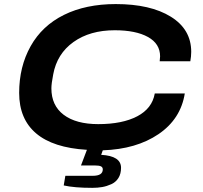

<svg xmlns="http://www.w3.org/2000/svg" viewBox="-20 -719 986 934"><path d="M429.2 194.8Q341.3 194.8 290 183.1L297.9 136.2H431.2Q480 136.2 480 105Q480 94.7 471.2 90.3Q462.4 85.9 441.9 85.9H374L402.8 9.8Q238.3 0 155.8 -70.1Q73.2 -140.1 73.2 -267.1Q73.2 -394.5 128.9 -494.1Q184.6 -593.8 291 -646.5Q397.5 -699.2 543 -699.2Q711.9 -699.2 811 -637.7Q910.2 -576.2 910.2 -466.8Q910.2 -444.8 905.8 -420.9H756.8Q758.8 -436.5 758.8 -444.8Q758.8 -506.3 699.7 -539.1Q640.6 -571.8 538.1 -571.8Q417.5 -571.8 337.4 -514.6Q257.3 -457.5 238.8 -356.9Q230 -312 230 -289.1Q230 -205.6 290 -160.4Q350.1 -115.2 458 -115.2Q575.2 -115.2 647.7 -153.3Q720.2 -191.4 732.9 -264.2H878.9Q858.9 -139.6 751 -66.4Q643.1 6.8 480 12.2L472.2 34.2Q568.8 39.6 568.8 97.2Q568.8 126.5 556.2 146.7Q543.5 167 521.5 177Q499.5 187 477.3 190.9Q455.1 194.8 429.2 194.8Z"/></svg>

Font: Archivo Expanded SemiBold
Style: Italic
Weight: 600
Width: 7
Italic angle: -10°
Designer: Hector Gatti
Foundry: Omnibus-Type
Version: Version 2.001